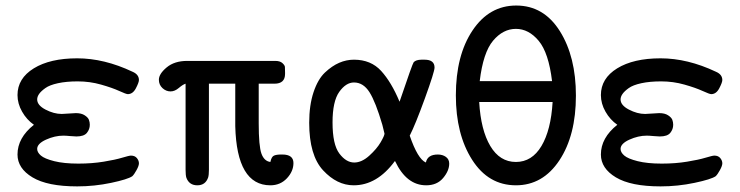

<svg xmlns="http://www.w3.org/2000/svg" viewBox="-20 -663 2665 691"><path d="M43 -106.9Q43 -167 102.1 -213.9Q76.2 -231.9 59.6 -261Q43 -290 43 -320.8Q43 -380.9 101.6 -417Q160.2 -453.1 257.8 -453.1Q355 -453.1 457 -404.8Q480 -395 480 -375Q480 -366.2 469 -345.2Q458 -324.2 439.9 -324.2Q434.1 -324.2 408.9 -335.7Q383.8 -347.2 343.5 -358.6Q303.2 -370.1 259.8 -370.1Q218.8 -370.1 188.5 -363.5Q158.2 -356.9 143.1 -345.9Q127.9 -335 120.8 -325Q113.8 -314.9 113.8 -305.2Q113.8 -284.2 143.8 -268.6Q173.8 -252.9 202.1 -252.9Q210.9 -252.9 228 -254.4Q245.1 -255.9 252.9 -255.9Q272.9 -255.9 284.9 -248Q296.9 -240.2 300 -231.7Q303.2 -223.1 303.2 -213.9Q303.2 -197.8 292.7 -184.8Q282.2 -171.9 254.9 -171.9Q248 -171.9 232.4 -173.3Q216.8 -174.8 208 -174.8Q177.2 -174.8 145.5 -160.4Q113.8 -146 113.8 -127Q113.8 -114.7 127 -103.3Q140.1 -91.8 175 -83Q210 -74.2 261.2 -74.2H263.2Q311 -74.2 353 -81.1Q395 -87.9 419.9 -95.5Q444.8 -103 451.2 -103Q465.3 -103 472.7 -94Q480 -85 480 -75.2Q480 -66.4 471.4 -50.8Q462.9 -35.2 456.1 -28.8Q439.9 -17.6 379.9 -4.9Q319.8 7.8 257.8 7.8Q150.9 7.8 96.9 -24.7Q43 -57.1 43 -106.9Z M551.8 -376Q551.8 -397 579.8 -420.4Q607.9 -443.8 653.8 -443.8H970.7Q987.8 -443.8 996.3 -436Q1004.9 -428.2 1005.4 -422.1Q1005.9 -416 1005.9 -401.9V-397Q1005.9 -361.8 967.8 -361.8H911.1V-219.2Q911.1 -137.2 920.9 -110.1Q930.7 -83 953.1 -80.1Q957 -99.1 966.1 -103Q975.1 -106.9 991.7 -106.9H996.1Q1036.1 -106.9 1036.1 -76.2Q1036.1 -46.4 1012.5 -21.2Q988.8 3.9 953.1 3.9Q832 3.9 826.7 -209V-361.8H731.9V-51.8Q731.9 -32.7 729 -23.9Q719.2 3.9 690.2 3.9Q661.1 3.9 650.9 -22.9Q647.9 -31.7 647.9 -51.8V-361.8Q638.2 -358.9 623.5 -346.4Q608.9 -334 593.8 -334Q577.6 -334 564.7 -345.9Q551.8 -357.9 551.8 -376Z M1092.8 -221.2Q1092.8 -284.2 1108.4 -331.1Q1124 -377.9 1149.4 -401.9Q1174.8 -425.8 1200.7 -437Q1226.6 -448.2 1253.9 -448.2Q1314.9 -448.2 1351.8 -407.7Q1388.7 -367.2 1418 -296.9Q1464.8 -435.1 1468.8 -439Q1476.6 -447.8 1496.6 -448.2H1507.8Q1543.9 -448.2 1543.9 -419.9Q1543.9 -404.8 1509.3 -309.3Q1474.6 -213.9 1454.6 -174.8Q1483.4 -90.8 1512.7 -78.1Q1518.6 -106.9 1555.7 -106.9Q1572.8 -106.9 1584.7 -98.4Q1596.7 -89.8 1596.7 -74.2Q1596.7 -48.3 1574.7 -22.2Q1552.7 3.9 1513.7 3.9Q1442.9 3.9 1401.9 -83H1400.9Q1336.9 3.9 1252.9 3.9Q1192.9 3.9 1142.8 -50Q1092.8 -104 1092.8 -221.2ZM1176.8 -222.2Q1176.8 -143.1 1201.2 -110.6Q1225.6 -78.1 1254.9 -78.1Q1281.7 -78.1 1308.8 -102.5Q1335.9 -127 1349.9 -150.9Q1363.8 -174.8 1363.8 -182.1Q1363.8 -184.1 1356 -213.9Q1332 -295.9 1309.8 -331.1Q1287.6 -366.2 1253.9 -366.2Q1225.1 -366.2 1200.9 -332.3Q1176.8 -298.3 1176.8 -222.2Z M1620.6 -319.8Q1620.6 -463.9 1680.7 -553.5Q1740.7 -643.1 1837.9 -643.1Q1937 -643.1 1994.9 -551Q2052.7 -459 2052.7 -318.8Q2052.7 -175.8 1993.2 -85.9Q1933.6 3.9 1836.9 3.9Q1737.8 3.9 1679.2 -87.9Q1620.6 -179.7 1620.6 -319.8ZM1704.6 -295.9Q1710.4 -194.8 1744.6 -137.5Q1778.8 -80.1 1836.7 -80.1Q1894.5 -80.1 1928.7 -137.5Q1962.9 -194.8 1968.8 -295.9ZM1706.5 -371.1H1966.8Q1954.6 -473.1 1918.7 -516.1Q1882.8 -559.1 1836.7 -559.1Q1790.5 -559.1 1754.6 -516.6Q1718.8 -474.1 1706.5 -371.1Z M2142.6 -106.9Q2142.6 -167 2201.7 -213.9Q2175.8 -231.9 2159.2 -261Q2142.6 -290 2142.6 -320.8Q2142.6 -380.9 2201.2 -417Q2259.8 -453.1 2357.4 -453.1Q2454.6 -453.1 2556.6 -404.8Q2579.6 -395 2579.6 -375Q2579.6 -366.2 2568.6 -345.2Q2557.6 -324.2 2539.6 -324.2Q2533.7 -324.2 2508.5 -335.7Q2483.4 -347.2 2443.1 -358.6Q2402.8 -370.1 2359.4 -370.1Q2318.4 -370.1 2288.1 -363.5Q2257.8 -356.9 2242.7 -345.9Q2227.5 -335 2220.5 -325Q2213.4 -314.9 2213.4 -305.2Q2213.4 -284.2 2243.4 -268.6Q2273.4 -252.9 2301.8 -252.9Q2310.5 -252.9 2327.6 -254.4Q2344.7 -255.9 2352.5 -255.9Q2372.6 -255.9 2384.5 -248Q2396.5 -240.2 2399.7 -231.7Q2402.8 -223.1 2402.8 -213.9Q2402.8 -197.8 2392.3 -184.8Q2381.8 -171.9 2354.5 -171.9Q2347.7 -171.9 2332 -173.3Q2316.4 -174.8 2307.6 -174.8Q2276.9 -174.8 2245.1 -160.4Q2213.4 -146 2213.4 -127Q2213.4 -114.7 2226.6 -103.3Q2239.7 -91.8 2274.7 -83Q2309.6 -74.2 2360.8 -74.2H2362.8Q2410.6 -74.2 2452.6 -81.1Q2494.6 -87.9 2519.5 -95.5Q2544.4 -103 2550.8 -103Q2564.9 -103 2572.3 -94Q2579.6 -85 2579.6 -75.2Q2579.6 -66.4 2571 -50.8Q2562.5 -35.2 2555.7 -28.8Q2539.6 -17.6 2479.5 -4.9Q2419.4 7.8 2357.4 7.8Q2250.5 7.8 2196.5 -24.7Q2142.6 -57.1 2142.6 -106.9Z"/></svg>

Font: CMU Typewriter Text
Style: Bold
Weight: 700
Version: Version 0.7.0